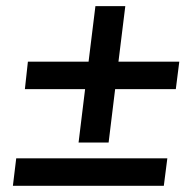

<svg xmlns="http://www.w3.org/2000/svg" viewBox="-20 -638 620 618"><path d="M32.2 -128.4H518.6L507.3 -40H21.5ZM383.3 -618.2 361.3 -439.5H557.1L545.9 -351.1H350.6L329.6 -179.2H232.9L253.9 -351.1H60.1L69.8 -439.5H265.1L287.1 -618.2Z"/></svg>

Font: Lato-BoldItalic
Style: Bold Italic
Weight: 700
Italic angle: -7°
Designer: Lukasz Dziedzic
Foundry: tyPoland Lukasz Dziedzic
Version: Version 1.104; Western+Polish opensource